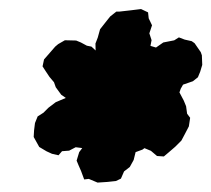

<svg xmlns="http://www.w3.org/2000/svg" viewBox="-20 -732 458 416"><path d="M191.4 -336.4 172.4 -344.4 162.4 -343.2 155.6 -361.6 150.4 -373.4 146 -384 151.6 -402.4 158.2 -411.2 144 -413 129.8 -405.6 114.4 -404.4 106.8 -395.6 92.6 -398.8 80.8 -404.2 65 -413.6 53 -435.2 53.8 -449.4 55.8 -465.4 61.6 -479.8 74.2 -487.8 85 -498.6 100.8 -510.6 122.6 -519.8 112.6 -526.8 100.8 -543 97 -553.8 87.2 -565.4 78.8 -578 72.2 -588.2 75.4 -603.2 99.6 -631 106 -636.4 120.6 -644.8 145 -644.2 155.2 -640 168.2 -633 178.2 -631 187.2 -622.6 186.8 -637.6 191.8 -650.6 196.8 -668.6 207.8 -682.6 218.6 -696.2 232 -706.8H238L262.8 -709.6L285.6 -712.4L300.8 -705.2L302.2 -692.2L309.4 -677.2L303.6 -659.8L308.4 -645L306 -632.6L318 -629L333.8 -640L357.4 -644.6L367.6 -651L380.2 -646.2L395.4 -642.8L401.6 -638.4L415 -619L417.4 -612.2L418.2 -591.4L413.8 -576.8L408.8 -564.6L398 -556L376.6 -548.6L371.6 -539.8L368.8 -531.8L378.2 -514L383.2 -501.8L385.4 -485.6L392 -476.8L389.2 -458.2L379.6 -439.8L373 -427.4L359.6 -414L345.2 -401.6L335 -393L320.2 -394L307 -405.2L293 -411L288.6 -407.8L273.8 -402.4L269.6 -385.4L261.2 -370.2L248.8 -360.6L242 -345L231.2 -339.8L212.6 -337.8Z"/></svg>

Font: Winky Rough
Style: Italic
Weight: 400
Italic angle: -8.97852°
Designer: Simon Atzbach
Foundry: typofactur
Version: Version 1.206